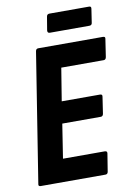

<svg xmlns="http://www.w3.org/2000/svg" viewBox="-90 -867 643 924"><g transform="rotate(-10 231.5 -405.0)"><path d="M33 0Q20 0 23 -12L123 -643Q125 -655 136 -655H452Q465 -655 462 -643L449 -557Q447 -544 436 -544H229L203 -384H390Q403 -384 400 -371L388 -291Q386 -278 375 -278H187L161 -111H365Q378 -111 376 -99L362 -12Q360 0 349 0ZM204 -719Q192 -719 193 -732L204 -798Q206 -810 218 -810H412Q423 -810 421 -798L411 -732Q410 -719 397 -719Z"/></g></svg>

Font: Sofia Sans Condensed ExtraBold
Style: Italic
Weight: 800
Italic angle: -9°
Version: Version 4.100